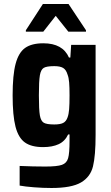

<svg xmlns="http://www.w3.org/2000/svg" viewBox="-20 -734 556 958"><path d="M78 192V94Q147 97 206 97Q265 97 289 88.5Q313 80 320 55Q327 30 327 -31V-63H320Q304 -29 272.5 -14.5Q241 0 195 0Q137 0 104.5 -23Q72 -46 57.5 -101.5Q43 -157 43 -258Q43 -360 58 -416Q73 -472 105.5 -495Q138 -518 196 -518Q293 -518 324 -447H331L335 -510H457V-61Q457 43 444 96Q431 149 384 176.5Q337 204 237 204Q194 204 149.5 200.5Q105 197 78 192ZM317 -148Q323 -164 325 -189Q327 -214 327 -258Q327 -299 325 -323Q323 -347 317 -362Q310 -386 295 -395Q280 -404 251 -404Q213 -404 198.5 -395.5Q184 -387 179 -358.5Q174 -330 174 -258Q174 -186 179 -158Q184 -130 198.5 -121.5Q213 -113 251 -113Q280 -113 295 -120.5Q310 -128 317 -148ZM109 -576V-583L194 -714H322L409 -583V-576H321L258 -655L196 -576Z"/></svg>

Font: Saira Semi Condensed SemiBold
Style: Regular
Weight: 600
Width: 4
Designer: Hector Gatti with collaboration of the Omnibus-Type team
Foundry: Omnibus-Type
Version: Version 1.001; ttfautohint (v1.8)